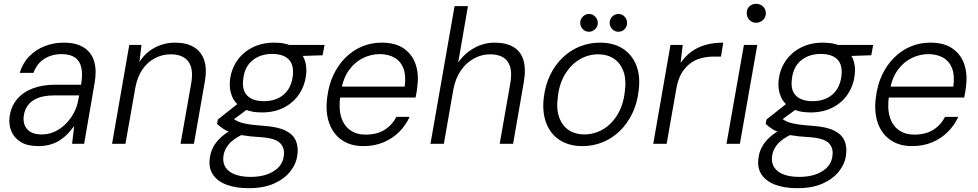

<svg xmlns="http://www.w3.org/2000/svg" viewBox="-20 -752 5112 1004"><path d="M180 12Q123 12 88.5 -9.5Q54 -31 39.5 -65.5Q25 -100 30 -140Q37 -195 69 -233Q101 -271 152 -290Q203 -309 268 -309H404Q413 -362 405.5 -397.5Q398 -433 372.5 -451Q347 -469 302 -469Q251 -469 212 -444.5Q173 -420 155 -371H83Q99 -423 133.5 -458Q168 -493 214.5 -511Q261 -529 312 -529Q380 -529 420 -502.5Q460 -476 473 -429Q486 -382 475 -320L420 0H357L368 -93Q354 -74 336.5 -55Q319 -36 296 -20.5Q273 -5 244 3.5Q215 12 180 12ZM199 -49Q235 -49 267 -64Q299 -79 324.5 -105Q350 -131 366.5 -162.5Q383 -194 389 -228L394 -253H263Q212 -253 178 -239.5Q144 -226 126 -201.5Q108 -177 104 -144Q99 -102 123 -75.5Q147 -49 199 -49Z M566 0 656 -517H720L709 -428Q740 -477 789.5 -503Q839 -529 896 -529Q955 -529 994 -505.5Q1033 -482 1048 -436.5Q1063 -391 1051 -325L994 0H924L980 -317Q993 -392 965 -430Q937 -468 872 -468Q829 -468 790.5 -448Q752 -428 725.5 -390Q699 -352 688 -295L636 0Z M1280 232Q1213 232 1165 214Q1117 196 1093.5 161Q1070 126 1077 76Q1080 47 1093.5 20Q1107 -7 1134 -32.5Q1161 -58 1204 -80L1255 -52Q1199 -26 1175 4Q1151 34 1148 67Q1144 100 1160 124Q1176 148 1209.5 160.5Q1243 173 1290 173Q1364 173 1411.5 143Q1459 113 1464 62Q1470 22 1444.5 -4Q1419 -30 1341 -35Q1286 -38 1249 -44.5Q1212 -51 1186.5 -60Q1161 -69 1144.5 -80.5Q1128 -92 1115 -104L1119 -127L1229 -214L1289 -192L1174 -107L1187 -140Q1199 -132 1210.5 -124.5Q1222 -117 1239 -111.5Q1256 -106 1285 -101.5Q1314 -97 1360 -94Q1433 -89 1473 -69Q1513 -49 1527 -16.5Q1541 16 1535 58Q1530 103 1499 143Q1468 183 1413.5 207.5Q1359 232 1280 232ZM1349 -164Q1287 -164 1248 -187Q1209 -210 1193 -249Q1177 -288 1183 -336Q1190 -392 1220.5 -435.5Q1251 -479 1300.5 -504Q1350 -529 1414 -529Q1477 -529 1515.5 -506.5Q1554 -484 1570.5 -445Q1587 -406 1580 -356Q1573 -302 1543.5 -258.5Q1514 -215 1464.5 -189.5Q1415 -164 1349 -164ZM1360 -223Q1423 -223 1463 -257Q1503 -291 1511 -354Q1518 -413 1489.5 -441.5Q1461 -470 1403 -470Q1342 -470 1300.5 -436.5Q1259 -403 1252 -339Q1244 -281 1273 -252Q1302 -223 1360 -223ZM1487 -457 1476 -517H1677L1667 -463Z M1880 12Q1813 12 1767 -20Q1721 -52 1701 -109.5Q1681 -167 1691 -243Q1699 -308 1723.5 -360Q1748 -412 1786 -450Q1824 -488 1872 -508.5Q1920 -529 1976 -529Q2049 -529 2093 -497.5Q2137 -466 2154 -414Q2171 -362 2162 -297Q2161 -285 2158.5 -271Q2156 -257 2153 -242H1742L1752 -299H2096Q2104 -356 2090 -393.5Q2076 -431 2043.5 -450Q2011 -469 1964 -469Q1921 -469 1878.5 -448.5Q1836 -428 1805.5 -386Q1775 -344 1764 -280L1760 -255Q1750 -188 1763.5 -142Q1777 -96 1810.5 -72Q1844 -48 1891 -48Q1950 -48 1990 -72.5Q2030 -97 2053 -141H2122Q2102 -97 2067.5 -62.5Q2033 -28 1986 -8Q1939 12 1880 12Z M2231 0 2357 -720H2427L2376 -425Q2410 -474 2460.5 -501.5Q2511 -529 2566 -529Q2626 -529 2664.5 -506.5Q2703 -484 2717 -438Q2731 -392 2719 -322L2663 0H2593L2648 -314Q2662 -392 2634.5 -430Q2607 -468 2543 -468Q2498 -468 2458 -446Q2418 -424 2390 -383.5Q2362 -343 2351 -286L2301 0Z M3025 12Q2956 12 2907 -19.5Q2858 -51 2836 -109.5Q2814 -168 2824 -245Q2832 -309 2857.5 -361Q2883 -413 2922.5 -451Q2962 -489 3012 -509Q3062 -529 3118 -529Q3188 -529 3237 -497.5Q3286 -466 3308 -408.5Q3330 -351 3319 -273Q3311 -209 3285.5 -157Q3260 -105 3221 -67Q3182 -29 3132 -8.5Q3082 12 3025 12ZM3035 -49Q3087 -49 3132 -75Q3177 -101 3208 -151Q3239 -201 3247 -271Q3256 -337 3239.5 -380.5Q3223 -424 3189 -446Q3155 -468 3108 -468Q3057 -468 3012 -442Q2967 -416 2936 -366Q2905 -316 2897 -246Q2888 -181 2904.5 -137Q2921 -93 2955 -71Q2989 -49 3035 -49ZM3060 -586Q3041 -586 3027.5 -599.5Q3014 -613 3014 -633Q3014 -651 3027.5 -665Q3041 -679 3060 -679Q3079 -679 3092.5 -665Q3106 -651 3106 -632Q3106 -613 3092 -599.5Q3078 -586 3060 -586ZM3214 -586Q3195 -586 3181.5 -599.5Q3168 -613 3168 -633Q3168 -651 3181.5 -665Q3195 -679 3214 -679Q3233 -679 3246 -665Q3259 -651 3259 -632Q3259 -613 3246 -599.5Q3233 -586 3214 -586Z M3396 0 3486 -517H3550L3539 -423Q3564 -459 3596.5 -482.5Q3629 -506 3670.5 -517.5Q3712 -529 3762 -529L3750 -456H3709Q3680 -456 3649 -448.5Q3618 -441 3591.5 -422Q3565 -403 3545.5 -371.5Q3526 -340 3517 -290L3466 0Z M3779 0 3870 -517H3940L3849 0ZM3934 -633Q3913 -633 3899 -647.5Q3885 -662 3885 -683Q3884 -705 3898.5 -718.5Q3913 -732 3934 -732Q3955 -732 3969.5 -718.5Q3984 -705 3985 -683Q3985 -662 3970 -647.5Q3955 -633 3934 -633Z M4149 232Q4082 232 4034 214Q3986 196 3962.5 161Q3939 126 3946 76Q3949 47 3962.5 20Q3976 -7 4003 -32.5Q4030 -58 4073 -80L4124 -52Q4068 -26 4044 4Q4020 34 4017 67Q4013 100 4029 124Q4045 148 4078.5 160.5Q4112 173 4159 173Q4233 173 4280.5 143Q4328 113 4333 62Q4339 22 4313.5 -4Q4288 -30 4210 -35Q4155 -38 4118 -44.5Q4081 -51 4055.5 -60Q4030 -69 4013.5 -80.5Q3997 -92 3984 -104L3988 -127L4098 -214L4158 -192L4043 -107L4056 -140Q4068 -132 4079.5 -124.5Q4091 -117 4108 -111.5Q4125 -106 4154 -101.5Q4183 -97 4229 -94Q4302 -89 4342 -69Q4382 -49 4396 -16.5Q4410 16 4404 58Q4399 103 4368 143Q4337 183 4282.5 207.5Q4228 232 4149 232ZM4218 -164Q4156 -164 4117 -187Q4078 -210 4062 -249Q4046 -288 4052 -336Q4059 -392 4089.5 -435.5Q4120 -479 4169.5 -504Q4219 -529 4283 -529Q4346 -529 4384.5 -506.5Q4423 -484 4439.5 -445Q4456 -406 4449 -356Q4442 -302 4412.5 -258.5Q4383 -215 4333.5 -189.5Q4284 -164 4218 -164ZM4229 -223Q4292 -223 4332 -257Q4372 -291 4380 -354Q4387 -413 4358.5 -441.5Q4330 -470 4272 -470Q4211 -470 4169.5 -436.5Q4128 -403 4121 -339Q4113 -281 4142 -252Q4171 -223 4229 -223ZM4356 -457 4345 -517H4546L4536 -463Z M4749 12Q4682 12 4636 -20Q4590 -52 4570 -109.5Q4550 -167 4560 -243Q4568 -308 4592.5 -360Q4617 -412 4655 -450Q4693 -488 4741 -508.5Q4789 -529 4845 -529Q4918 -529 4962 -497.5Q5006 -466 5023 -414Q5040 -362 5031 -297Q5030 -285 5027.5 -271Q5025 -257 5022 -242H4611L4621 -299H4965Q4973 -356 4959 -393.5Q4945 -431 4912.5 -450Q4880 -469 4833 -469Q4790 -469 4747.5 -448.5Q4705 -428 4674.5 -386Q4644 -344 4633 -280L4629 -255Q4619 -188 4632.5 -142Q4646 -96 4679.5 -72Q4713 -48 4760 -48Q4819 -48 4859 -72.5Q4899 -97 4922 -141H4991Q4971 -97 4936.5 -62.5Q4902 -28 4855 -8Q4808 12 4749 12Z"/></svg>

Font: DM Sans 11pt Light
Style: Italic
Weight: 300
Italic angle: -10°
Version: Version 4.004;gftools[0.9.30]